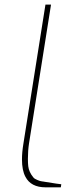

<svg xmlns="http://www.w3.org/2000/svg" viewBox="-20 -803 353 823"><path d="M240.7 0H175.8Q112.3 0 88.9 -45.4Q74.2 -72.8 74.2 -119.6Q74.2 -150.4 80.6 -189L174.8 -783.2H198.7L104.5 -189Q99.6 -157.2 99.6 -122.1Q99.6 -103 101.1 -90.3Q104 -65.4 123 -42.5Q127.4 -36.6 139.6 -31.7Q151.4 -26.9 155.3 -26.4Q157.2 -25.9 161.1 -25.4Q164.1 -24.9 168.5 -24.4Q168.9 -23.9 169.7 -23.9Q170.4 -23.9 170.9 -23.9Q236.3 -13.2 242.7 -13.2Z"/></svg>

Font: Squarion Thin
Style: Italic
Weight: 100
Designer: Natanael Gama
Version: Version 1.00;September 12, 2019;FontCreator 11.5.0.2425 64-b